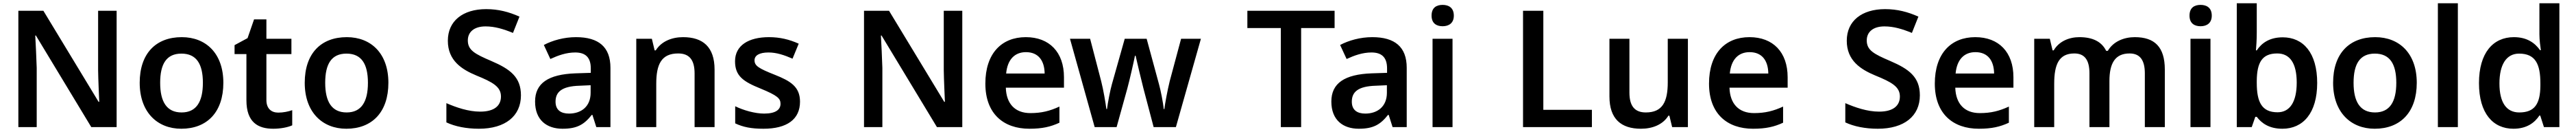

<svg xmlns="http://www.w3.org/2000/svg" viewBox="-20 -780 15857 810"><path d="M698 0V-714H584V-349C585 -283 589 -207 591 -155H587L247 -714H93V0H206V-363C204 -433 200 -503 197 -562H201L542 0Z M1355 -272C1355 -451 1249 -552 1099 -552C939 -552 840 -451 840 -272C840 -92 948 10 1096 10C1255 10 1355 -92 1355 -272ZM966 -272C966 -388 1005 -451 1097 -451C1189 -451 1229 -388 1229 -272C1229 -156 1189 -90 1098 -90C1006 -90 966 -156 966 -272Z M1693 -89C1650 -89 1620 -114 1620 -166V-448H1774V-542H1620V-661H1544L1504 -546L1424 -503V-448H1497V-165C1497 -28 1570 10 1662 10C1708 10 1753 1 1779 -11V-104C1754 -95 1723 -89 1693 -89Z M2371 -272C2371 -451 2265 -552 2115 -552C1955 -552 1856 -451 1856 -272C1856 -92 1964 10 2112 10C2271 10 2371 -92 2371 -272ZM1982 -272C1982 -388 2021 -451 2113 -451C2205 -451 2245 -388 2245 -272C2245 -156 2205 -90 2114 -90C2022 -90 1982 -156 1982 -272Z M3187 -195C3187 -307 3121 -356 3004 -406C2903 -449 2860 -472 2860 -532C2860 -583 2898 -618 2969 -618C3026 -618 3079 -602 3138 -578L3178 -678C3113 -707 3048 -724 2973 -724C2830 -724 2737 -652 2737 -530C2737 -408 2823 -354 2912 -317C3013 -276 3064 -248 3064 -188C3064 -132 3024 -95 2936 -95C2863 -95 2788 -121 2728 -147V-29C2781 -4 2851 10 2928 10C3091 10 3187 -68 3187 -195Z M3526 -552C3452 -552 3381 -532 3328 -504L3368 -418C3416 -440 3466 -458 3521 -458C3581 -458 3617 -431 3617 -360V-333L3523 -330C3355 -324 3274 -269 3274 -157C3274 -43 3346 10 3443 10C3533 10 3576 -16 3623 -75H3627L3651 0H3738V-364C3738 -492 3665 -552 3526 -552ZM3549 -254 3616 -257V-211C3616 -126 3558 -83 3483 -83C3434 -83 3400 -104 3400 -156C3400 -215 3437 -251 3549 -254Z M4185 -552C4117 -552 4052 -527 4017 -471H4010L3993 -542H3897V0H4020V-266C4020 -386 4052 -452 4155 -452C4225 -452 4256 -411 4256 -329V0H4379V-353C4379 -492 4307 -552 4185 -552Z M4905 -156C4905 -248 4846 -283 4750 -321C4651 -360 4625 -376 4625 -410C4625 -440 4655 -458 4711 -458C4761 -458 4808 -442 4859 -420L4897 -512C4839 -538 4781 -552 4714 -552C4588 -552 4505 -501 4505 -404C4505 -313 4557 -279 4661 -237C4766 -194 4785 -176 4785 -143C4785 -107 4755 -83 4684 -83C4628 -83 4557 -103 4506 -128V-23C4555 0 4605 10 4680 10C4825 10 4905 -48 4905 -156Z M5904 0V-714H5790V-349C5791 -283 5795 -207 5797 -155H5793L5453 -714H5299V0H5412V-363C5410 -433 5406 -503 5403 -562H5407L5748 0Z M6295 -552C6146 -552 6046 -452 6046 -267C6046 -82 6158 10 6317 10C6396 10 6448 -2 6502 -27V-126C6443 -99 6392 -86 6323 -86C6229 -86 6175 -143 6172 -242H6530V-306C6530 -460 6440 -552 6295 -552ZM6296 -460C6374 -460 6410 -406 6411 -329H6174C6182 -415 6227 -460 6296 -460Z M7019 -238 7082 0H7219L7373 -542H7251L7181 -282C7167 -226 7152 -144 7148 -111H7144C7141 -148 7125 -228 7115 -263L7039 -542H6904L6825 -263C6816 -233 6799 -147 6795 -111H6791C6786 -149 6773 -228 6759 -282L6691 -542H6567L6719 0H6854L6920 -237C6934 -288 6960 -402 6967 -438H6971C6979 -402 7006 -288 7019 -238Z M7990 0V-608H8196V-714H7659V-608H7865V0Z M8428 -552C8354 -552 8283 -532 8230 -504L8270 -418C8318 -440 8368 -458 8423 -458C8483 -458 8519 -431 8519 -360V-333L8425 -330C8257 -324 8176 -269 8176 -157C8176 -43 8248 10 8345 10C8435 10 8478 -16 8525 -75H8529L8553 0H8640V-364C8640 -492 8567 -552 8428 -552ZM8451 -254 8518 -257V-211C8518 -126 8460 -83 8385 -83C8336 -83 8302 -104 8302 -156C8302 -215 8339 -251 8451 -254Z M8861 -750C8823 -750 8793 -733 8793 -684C8793 -637 8823 -619 8861 -619C8898 -619 8930 -637 8930 -684C8930 -733 8898 -750 8861 -750ZM8922 -542H8799V0H8922Z M9356 0H9780V-106H9481V-714H9356Z M10371 -542H10247V-275C10247 -156 10215 -90 10112 -90C10043 -90 10011 -130 10011 -212V-542H9888V-188C9888 -50 9960 10 10082 10C10151 10 10216 -14 10251 -70H10257L10274 0H10371Z M10750 -552C10601 -552 10501 -452 10501 -267C10501 -82 10613 10 10772 10C10851 10 10903 -2 10957 -27V-126C10898 -99 10847 -86 10778 -86C10684 -86 10630 -143 10627 -242H10985V-306C10985 -460 10895 -552 10750 -552ZM10751 -460C10829 -460 10865 -406 10866 -329H10629C10637 -415 10682 -460 10751 -460Z M11799 -195C11799 -307 11733 -356 11616 -406C11515 -449 11472 -472 11472 -532C11472 -583 11510 -618 11581 -618C11638 -618 11691 -602 11750 -578L11790 -678C11725 -707 11660 -724 11585 -724C11442 -724 11349 -652 11349 -530C11349 -408 11435 -354 11524 -317C11625 -276 11676 -248 11676 -188C11676 -132 11636 -95 11548 -95C11475 -95 11400 -121 11340 -147V-29C11393 -4 11463 10 11540 10C11703 10 11799 -68 11799 -195Z M12140 -552C11991 -552 11891 -452 11891 -267C11891 -82 12003 10 12162 10C12241 10 12293 -2 12347 -27V-126C12288 -99 12237 -86 12168 -86C12074 -86 12020 -143 12017 -242H12375V-306C12375 -460 12285 -552 12140 -552ZM12141 -460C12219 -460 12255 -406 12256 -329H12019C12027 -415 12072 -460 12141 -460Z M13122 -552C13056 -552 12990 -526 12956 -468H12946C12918 -525 12862 -552 12781 -552C12718 -552 12656 -527 12623 -471H12616L12599 -542H12503V0H12626V-266C12626 -386 12656 -452 12750 -452C12814 -452 12843 -411 12843 -330V0H12966V-283C12966 -392 13001 -452 13090 -452C13154 -452 13184 -411 13184 -330V0H13307V-353C13307 -492 13244 -552 13122 -552Z M13527 -750C13489 -750 13459 -733 13459 -684C13459 -637 13489 -619 13527 -619C13564 -619 13596 -637 13596 -684C13596 -733 13564 -750 13527 -750ZM13588 -542H13465V0H13588Z M13873 -580V-760H13750V0H13842L13864 -63H13873C13903 -24 13949 10 14031 10C14158 10 14245 -86 14245 -271C14245 -456 14159 -551 14033 -551C13952 -551 13903 -516 13873 -471H13868C13870 -493 13873 -537 13873 -580ZM13999 -452C14077 -452 14119 -392 14119 -273C14119 -155 14077 -91 14001 -91C13903 -91 13873 -155 13873 -272V-283C13874 -397 13906 -452 13999 -452Z M14858 -272C14858 -451 14752 -552 14602 -552C14442 -552 14343 -451 14343 -272C14343 -92 14451 10 14599 10C14758 10 14858 -92 14858 -272ZM14469 -272C14469 -388 14508 -451 14600 -451C14692 -451 14732 -388 14732 -272C14732 -156 14692 -90 14601 -90C14509 -90 14469 -156 14469 -272Z M15111 0V-760H14988V0Z M15453 10C15534 10 15583 -26 15613 -71H15618L15641 0H15736V-760H15613V-569C15613 -535 15619 -492 15622 -472H15617C15585 -517 15536 -552 15456 -552C15328 -552 15241 -456 15241 -270C15241 -85 15327 10 15453 10ZM15489 -90C15409 -90 15367 -152 15367 -268C15367 -383 15409 -451 15488 -451C15589 -451 15619 -386 15619 -269V-253C15618 -143 15584 -90 15489 -90Z"/></svg>

Font: Noto Sans New Tai Lue Semibold
Style: Regular
Weight: 600
Designer: Monotype Design Team
Foundry: Monotype Imaging Inc.
Version: Version 2.004